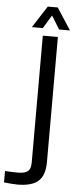

<svg xmlns="http://www.w3.org/2000/svg" viewBox="-145 -790 407 1028"><g transform="rotate(5 58.5 -276.0)"><path d="M-11.5 206Q-26.5 206 -46.8 204.2Q-67 202.5 -82.5 200.5V139.5Q-69 140.5 -50.5 141.2Q-32 142 -13 142Q24.5 142 40.2 128.8Q56 115.5 56 83.5V-600H137V76Q136 145 101.2 175.5Q66.5 206 -11.5 206ZM-6.5 -640.5 69 -757.5H122.5L198.5 -640.5H140L96 -712L52.5 -640.5Z"/></g></svg>

Font: Big Shoulders Stencil Text Thin
Style: Regular
Weight: 400
Version: Version 2.001